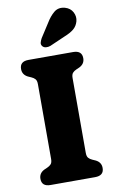

<svg xmlns="http://www.w3.org/2000/svg" viewBox="-102 -1005 639 1058"><g transform="rotate(-10 217.0 -475.5)"><path d="M314 -140.5Q314 -121 322 -112Q330 -103 343 -97.5L361 -89.5Q391 -74.5 391 -43Q391 0 341.5 0H92Q43 0 43 -43Q43 -74.5 73 -89.5L91 -97.5Q104 -103 112 -112Q120 -121 120 -140.5V-559.5Q120 -579 112 -588Q104 -597 91 -602.5L73 -610.5Q43 -625.5 43 -657Q43 -700 92 -700H341.5Q391 -700 391 -657Q391 -625.5 361 -610.5L343 -602.5Q330 -597 322 -588Q314 -579 314 -559.5ZM232.5 -880Q254.5 -917 279.5 -937.2Q304.5 -957.5 340 -948Q370 -939.5 383 -914.5Q396 -889.5 389 -863.5Q382 -838 363 -822Q344 -806 307.5 -791.5L224 -755Q212 -750.5 199.2 -751.8Q186.5 -753 179.5 -762Q172 -771.5 175 -782.5Q178 -793.5 184.5 -805.5Z"/></g></svg>

Font: Fraunces 9pt S100
Style: Bold
Weight: 700
Version: Version 1.000; ttfautohint (v1.8.3)